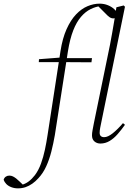

<svg xmlns="http://www.w3.org/2000/svg" viewBox="-172 -776 726 1054"><path d="M379 12Q360 12 346.5 0.5Q333 -11 333 -33Q333 -45 336 -61Q339 -77 343 -98L432 -531Q438 -562 444 -596.5Q450 -631 456 -666.5Q462 -702 467 -736L507 -746L514 -739L384 -104Q381 -90 378 -74.5Q375 -59 375 -47Q375 -35 381.5 -29Q388 -23 400 -23Q420 -23 447 -44.5Q474 -66 503 -100L514 -91Q495 -64 474 -40Q453 -16 429.5 -2Q406 12 379 12ZM-74 258Q-93 258 -110 251.5Q-127 245 -137.5 234Q-148 223 -152 211Q-149 200 -140.5 194Q-132 188 -121 188Q-110 188 -101 192.5Q-92 197 -83 204Q-74 211 -65 220L-44 240V243H-57V240Q-33 234 -14.5 220Q4 206 20 185Q40 158 53 122Q66 86 74.5 46Q83 6 89 -34Q107 -149 124.5 -264Q142 -379 160 -495Q171 -566 193.5 -616Q216 -666 245.5 -697Q275 -728 308.5 -742Q342 -756 375 -756Q399 -756 420 -747.5Q441 -739 455.5 -725.5Q470 -712 473 -697Q472 -685 465.5 -680Q459 -675 450 -675Q439 -675 429 -682Q419 -689 406 -703L364 -745V-748H383V-743Q354 -740 325.5 -726Q297 -712 272.5 -683.5Q248 -655 230 -609Q212 -563 201 -495Q183 -381 165 -264.5Q147 -148 129 -34Q121 12 110 55.5Q99 99 82 136.5Q65 174 39 202Q23 220 5 232.5Q-13 245 -32 251.5Q-51 258 -74 258ZM41 -435 42 -451 172 -461V-457H333L330 -434L171 -435Z"/></svg>

Font: Source Serif 4 48pt Light
Style: Italic
Weight: 300
Italic angle: -12°
Designer: Frank Grießhammer
Foundry: Adobe Systems Incorporated
Version: Version 4.004;hotconv 1.0.116;makeotfexe 2.5.65601